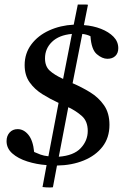

<svg xmlns="http://www.w3.org/2000/svg" viewBox="-20 -725 550 849"><path d="M239 -270Q202 -287 167.5 -308.5Q133 -330 111 -361Q89 -392 89 -437Q89 -489 118.5 -528.5Q148 -568 197.5 -590.5Q247 -613 306 -616L324 -705Q355 -705 360.5 -705Q366 -705 369 -704L351 -614Q392 -611 426.5 -597.5Q461 -584 482 -562.5Q503 -541 503 -512Q503 -490 490 -477.5Q477 -465 455 -465Q432 -465 408 -485.5Q384 -506 380 -565Q363 -573 344 -575L301 -357Q341 -340 378.5 -317Q416 -294 440 -259.5Q464 -225 464 -173Q464 -116 433.5 -76.5Q403 -37 350.5 -15.5Q298 6 232 7L214 103Q212 103 209.5 103.5Q207 104 201 104Q194 104 183.5 103.5Q173 103 168 102L186 5Q142 2 101 -11Q60 -24 34.5 -46.5Q9 -69 9 -101Q9 -124 22.5 -139Q36 -154 58 -154Q85 -154 105.5 -129Q126 -104 131 -53Q144 -47 159 -41.5Q174 -36 194 -34ZM282 -251 240 -32Q306 -37 337 -70Q368 -103 368 -146Q368 -189 342 -212Q316 -235 282 -251ZM259 -376 298 -575Q241 -570 210 -540Q179 -510 179 -467Q179 -432 199.5 -413Q220 -394 259 -376Z"/></svg>

Font: Tiro Telugu
Style: Italic
Weight: 400
Italic angle: -11°
Designer: Telugu: John Hudson & Fiona Ross, assisted by Kaja Sojewska. Latin: John Hudson with Paul Hanslow, assisted by Kaja Soje
Foundry: Tiro Typeworks Ltd.
Version: Version 1.52